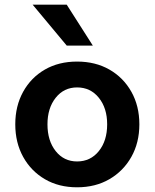

<svg xmlns="http://www.w3.org/2000/svg" viewBox="-20 -781 658 817"><path d="M308 16Q230 16 171 -18.5Q112 -53 78.5 -113.5Q45 -174 45 -252Q45 -330 78.5 -390.5Q112 -451 171 -485Q230 -519 308 -519Q386 -519 445.5 -485Q505 -451 539 -390.5Q573 -330 573 -252Q573 -174 539 -113.5Q505 -53 445.5 -18.5Q386 16 308 16ZM308 -94Q365 -94 400.5 -138Q436 -182 436 -252Q436 -321 400.5 -365Q365 -409 308 -409Q252 -409 217 -365Q182 -321 182 -252Q182 -182 217 -138Q252 -94 308 -94ZM264 -587 119 -761H264L375 -587Z"/></svg>

Font: Wix Madefor Text
Style: Bold
Weight: 700
Designer: Dalton Maag Ltd
Foundry: Dalton Maag Ltd
Version: Version 3.100